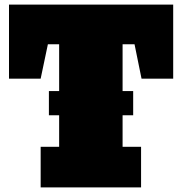

<svg xmlns="http://www.w3.org/2000/svg" viewBox="-20 -812 790 832"><path d="M593.3 -471.2 563 -620.1H511.2V-417.5H557.1V-312.5H511.2V-175.8H591.3V0H156.2V-175.8H236.3V-312.5H191.9V-417.5H236.3V-620.1H187.5L156.2 -471.2H19V-792H730.5V-471.2Z"/></svg>

Font: Bevan
Style: Regular
Weight: 400
Foundry: vernon adams
Version: Version 1.000